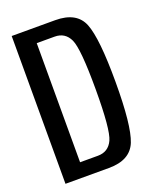

<svg xmlns="http://www.w3.org/2000/svg" viewBox="-129 -749 662 824"><g transform="rotate(-20 202.0 -337.5)"><path d="M26 0H224.5Q322 0 349.8 -69.5Q377.5 -139 377.5 -337.5Q377.5 -536 350 -605.5Q322.5 -675 224.5 -675H26ZM116.5 -65.5V-609.5H198Q246 -609.5 266.2 -566Q286.5 -522.5 286.5 -337.5Q286.5 -153 266.2 -109.2Q246 -65.5 198 -65.5Z"/></g></svg>

Font: Anybody Condensed
Style: Regular
Weight: 400
Width: 3
Designer: Tyler Finck
Foundry: Etcetera Type Company
Version: Version 1.113;gftools[0.9.25]